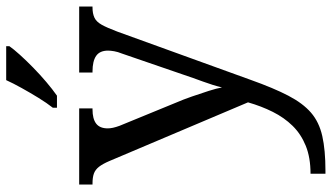

<svg xmlns="http://www.w3.org/2000/svg" viewBox="-240 -566 1046 605"><g transform="rotate(-90 282.5 -263.0)"><path d="M38 193Q89 193 126 178Q163 163 189 136.5Q215 110 233 74Q251 38 263 -4L78 -441Q69 -462 60 -473.5Q51 -485 39 -489.5Q27 -494 7 -494H4V-536H244V-494H241Q211 -494 196 -482.5Q181 -471 181 -446Q181 -438 183 -429Q185 -420 189 -409L262 -231Q272 -208 281.5 -180.5Q291 -153 299 -128Q307 -103 310 -86Q317 -115 328.5 -146Q340 -177 350 -207L417 -402Q422 -414 424 -425.5Q426 -437 426 -445Q426 -471 409.5 -482.5Q393 -494 360 -494H357V-536H565V-494H562Q543 -494 530 -488Q517 -482 507.5 -465Q498 -448 486 -416L334 4Q308 77 284 123Q260 169 230.5 194.5Q201 220 157 230Q113 240 47 240H38ZM246 -619Q261 -638 277 -664Q293 -690 308 -717Q323 -744 333 -766H440V-756Q431 -743 413 -723Q395 -703 372.5 -681Q350 -659 327 -639.5Q304 -620 284 -606H246Z"/></g></svg>

Font: Noto Serif Tamil
Style: Regular
Weight: 400
Designer: Indian Type Foundry, Tom Grace, and the Monotype Design Team
Foundry: Monotype Imaging Inc.
Version: Version 2.003